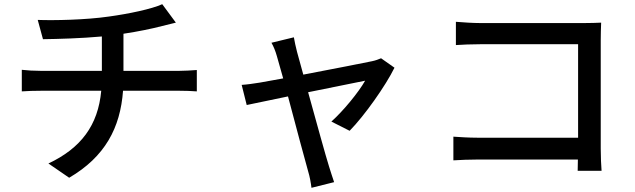

<svg xmlns="http://www.w3.org/2000/svg" viewBox="-20 -800 3030 916"><path d="M84 -467V-364C109 -366 144 -367 175 -367H463C448 -202 366 -93 211 -20L310 48C481 -52 554 -190 567 -367H837C863 -367 895 -366 919 -364V-466C897 -464 856 -462 835 -462H569V-639C636 -649 705 -663 754 -676C770 -680 792 -685 819 -692L754 -780C704 -757 594 -734 499 -721C389 -705 236 -702 160 -705L185 -613C258 -614 367 -617 466 -626V-462H174C143 -462 108 -464 84 -467Z M1862 -477 1798 -522C1787 -517 1770 -511 1755 -508C1719 -500 1562 -470 1427 -444L1397 -553C1391 -578 1385 -602 1382 -622L1275 -596C1285 -579 1294 -557 1301 -532L1331 -426L1220 -406C1188 -401 1162 -397 1133 -395L1157 -299L1354 -340C1391 -200 1436 -32 1450 17C1458 43 1463 72 1466 96L1574 69C1567 50 1556 13 1550 -5C1535 -52 1489 -219 1450 -360L1722 -415C1691 -360 1618 -271 1561 -220L1648 -176C1718 -247 1820 -391 1862 -477Z M2143 -148V-35C2172 -37 2222 -39 2263 -39H2737L2736 15H2850C2848 -7 2846 -56 2846 -91V-608C2846 -634 2847 -670 2848 -692C2830 -691 2795 -690 2768 -690H2271C2238 -690 2190 -693 2155 -696V-585C2181 -587 2232 -589 2271 -589H2738V-143H2259C2216 -143 2172 -146 2143 -148Z"/></svg>

Font: Noto Sans CJK SC Medium
Style: Regular
Weight: 500
Designer: Ryoko NISHIZUKA 西塚涼子 (kana, bopomofo & ideographs); Paul D. Hunt (Latin, Greek & Cyrillic); Sandoll Communications 산돌커뮤니
Foundry: Adobe
Version: Version 2.004;hotconv 1.0.118;makeotfexe 2.5.65603